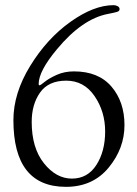

<svg xmlns="http://www.w3.org/2000/svg" viewBox="-20 -712 530 745"><path d="M32 -246Q32 -350 97 -456Q162 -562 253 -627Q344 -692 421 -692Q429 -692 436.5 -688Q444 -684 444 -676.5Q444 -669 434.5 -666Q425 -663 399 -658Q299 -639 201 -521Q130 -436 130 -386Q130 -381 133.5 -381Q137 -381 153.5 -394.5Q170 -408 200 -421.5Q230 -435 267 -435Q362 -435 412.5 -376Q463 -317 463 -226.5Q463 -136 401.5 -61.5Q340 13 236 13Q32 13 32 -246ZM103 -239Q103 -138 150.5 -78.5Q198 -19 259 -19Q320 -19 354 -72Q388 -125 388 -202Q388 -279 347 -339Q306 -399 237 -399Q168 -399 135.5 -353Q103 -307 103 -239Z"/></svg>

Font: Sorts Mill Goudy
Style: Italic
Weight: 400
Italic angle: -7.40001°
Version: Version 003.101